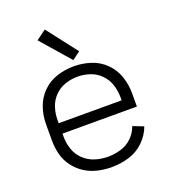

<svg xmlns="http://www.w3.org/2000/svg" viewBox="-140 -864 855 972"><g transform="rotate(-20 287.5 -377.5)"><path d="M295 8Q258 8 221 -0.5Q184 -9 152.5 -29Q121 -49 98 -79.5Q75 -110 65.5 -146.5Q56 -183 56 -220V-310Q56 -356 71 -400Q86 -444 119.5 -477Q153 -510 197.5 -524Q242 -538 288 -538Q333 -538 377.5 -524Q422 -510 455.5 -477Q489 -444 504 -400Q519 -356 519 -310V-237H118V-220Q118 -185 129.5 -151.5Q141 -118 167 -93.5Q193 -69 226.5 -58.5Q260 -48 295 -48Q330 -48 364.5 -58Q399 -68 425 -93Q451 -118 463 -152L520 -130Q504 -86 469 -52.5Q434 -19 388 -5.5Q342 8 295 8ZM118 -293H457V-310Q457 -344 446.5 -377Q436 -410 411.5 -435Q387 -460 354.5 -471Q322 -482 288 -482Q253 -482 220.5 -471Q188 -460 163.5 -435Q139 -410 128.5 -377Q118 -344 118 -310ZM297 -568 161 -724 214 -763 340 -600Z"/></g></svg>

Font: Jozsika Light
Style: Regular
Weight: 300
Monospace: yes
Designer: Belleve Invis
Foundry: Belleve Invis
Version: 2.1.0